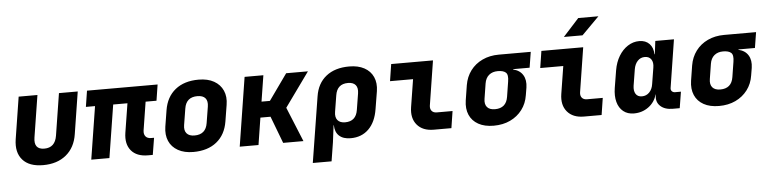

<svg xmlns="http://www.w3.org/2000/svg" viewBox="-52 -1066 6105 1528"><g transform="rotate(-5 3000.0 -302.5)"><path d="M254 10Q143 10 90.5 -50Q38 -110 54 -214L107 -550H257L204 -215Q189 -120 275 -120Q361 -120 376 -215L429 -550H579L526 -214Q510 -108 438.5 -49Q367 10 254 10Z M1092 5Q1002 5 958 -47.5Q914 -100 928 -190L965 -422H851L784 0H639L706 -422H633L653 -550H1217L1197 -422H1110L1074 -195Q1070 -165 1084.5 -147.5Q1099 -130 1128 -130H1152L1130 5Z M1454 10Q1382 10 1332 -18Q1282 -46 1260.5 -95.5Q1239 -145 1249 -210L1270 -340Q1287 -445 1358.5 -502.5Q1430 -560 1545 -560Q1618 -560 1667.5 -532Q1717 -504 1739 -454.5Q1761 -405 1750 -340L1729 -210Q1712 -105 1640.5 -47.5Q1569 10 1454 10ZM1475 -120Q1565 -120 1579 -210L1600 -340Q1607 -384 1587.5 -407Q1568 -430 1524 -430Q1434 -430 1420 -340L1399 -210Q1392 -167 1412 -143.5Q1432 -120 1475 -120Z M1825 0 1912 -550H2062L2029 -342H2096L2244 -550H2418L2221 -276L2334 0H2172L2090 -216H2009L1975 0Z M2393 180 2477 -345Q2493 -448 2563.5 -504Q2634 -560 2748 -560Q2819 -560 2868 -533.5Q2917 -507 2939 -458.5Q2961 -410 2951 -345L2928 -205Q2912 -102 2855.5 -46Q2799 10 2711 10Q2652 10 2619.5 -19.5Q2587 -49 2586 -105H2584L2567 30L2543 180ZM2678 -120Q2765 -120 2779 -210L2800 -340Q2807 -384 2788 -407Q2769 -430 2727 -430Q2640 -430 2626 -340L2605 -210Q2598 -167 2617.5 -143.5Q2637 -120 2678 -120Z M3375 0Q3287 0 3242 -53.5Q3197 -107 3211 -195L3246 -415H3062L3083 -550H3417L3361 -195Q3357 -168 3370.5 -151.5Q3384 -135 3411 -135H3537L3516 0Z M3854 10Q3781 10 3731.5 -17.5Q3682 -45 3660.5 -94.5Q3639 -144 3649 -210L3668 -330Q3679 -396 3716 -445.5Q3753 -495 3811.5 -522.5Q3870 -550 3943 -550H4198L4178 -425H4046V-422Q4099 -410 4123.5 -370Q4148 -330 4139 -270L4129 -210Q4119 -144 4081.5 -94.5Q4044 -45 3986 -17.5Q3928 10 3854 10ZM3875 -120Q3965 -120 3979 -210L3998 -330Q4007 -384 3987 -402Q3967 -420 3923 -420Q3880 -420 3852.5 -397Q3825 -374 3818 -330L3799 -210Q3792 -167 3812 -143.5Q3832 -120 3875 -120Z M4575 0Q4487 0 4442 -53.5Q4397 -107 4411 -195L4446 -415H4262L4283 -550H4617L4561 -195Q4557 -168 4570.5 -151.5Q4584 -135 4611 -135H4737L4716 0ZM4471 -645 4598 -785H4759L4620 -645Z M4974 10Q4923 10 4889 -17.5Q4855 -45 4842 -93.5Q4829 -142 4839 -205L4862 -345Q4873 -409 4902 -457Q4931 -505 4973.5 -532.5Q5016 -560 5065 -560Q5116 -560 5146 -529Q5176 -498 5177 -445H5180L5193 -550H5342L5282 -168Q5279 -151 5288.5 -140.5Q5298 -130 5315 -130H5361L5340 0H5285Q5221 0 5186 -32.5Q5151 -65 5159 -117L5160 -125H5158Q5141 -64 5090.5 -27Q5040 10 4974 10ZM5049 -120Q5084 -120 5108 -144.5Q5132 -169 5138 -210L5159 -340Q5166 -381 5149.5 -405.5Q5133 -430 5098 -430Q5064 -430 5041 -405.5Q5018 -381 5011 -340L4990 -210Q4984 -169 4999.5 -144.5Q5015 -120 5049 -120Z M5654 10Q5581 10 5531.5 -17.5Q5482 -45 5460.5 -94.5Q5439 -144 5449 -210L5468 -330Q5479 -396 5516 -445.5Q5553 -495 5611.5 -522.5Q5670 -550 5743 -550H5998L5978 -425H5846V-422Q5899 -410 5923.5 -370Q5948 -330 5939 -270L5929 -210Q5919 -144 5881.5 -94.5Q5844 -45 5786 -17.5Q5728 10 5654 10ZM5675 -120Q5765 -120 5779 -210L5798 -330Q5807 -384 5787 -402Q5767 -420 5723 -420Q5680 -420 5652.5 -397Q5625 -374 5618 -330L5599 -210Q5592 -167 5612 -143.5Q5632 -120 5675 -120Z"/></g></svg>

Font: JetBrains Mono NL ExtraBold
Style: Italic
Weight: 800
Italic angle: -9°
Monospace: yes
Designer: Philipp Nurullin, Konstantin Bulenkov
Foundry: JetBrains
Version: Version 2.305; ttfautohint (v1.8.4.7-5d5b)